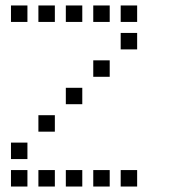

<svg xmlns="http://www.w3.org/2000/svg" viewBox="-20 -700 640 700"><path d="M21 -680Q20 -680 20 -680Q20 -680 20 -679V-621Q20 -620 20 -620Q20 -620 21 -620H79Q80 -620 80 -620Q80 -620 80 -621V-679Q80 -680 80 -680Q80 -680 79 -680ZM121 -680Q120 -680 120 -680Q120 -680 120 -679V-621Q120 -620 120 -620Q120 -620 121 -620H179Q180 -620 180 -620Q180 -620 180 -621V-679Q180 -680 180 -680Q180 -680 179 -680ZM221 -680Q220 -680 220 -680Q220 -680 220 -679V-621Q220 -620 220 -620Q220 -620 221 -620H279Q280 -620 280 -620Q280 -620 280 -621V-679Q280 -680 280 -680Q280 -680 279 -680ZM321 -680Q320 -680 320 -680Q320 -680 320 -679V-621Q320 -620 320 -620Q320 -620 321 -620H379Q380 -620 380 -620Q380 -620 380 -621V-679Q380 -680 380 -680Q380 -680 379 -680ZM421 -680Q420 -680 420 -680Q420 -680 420 -679V-621Q420 -620 420 -620Q420 -620 421 -620H479Q480 -620 480 -620Q480 -620 480 -621V-679Q480 -680 480 -680Q480 -680 479 -680ZM421 -580Q420 -580 420 -580Q420 -580 420 -579V-521Q420 -520 420 -520Q420 -520 421 -520H479Q480 -520 480 -520Q480 -520 480 -521V-579Q480 -580 480 -580Q480 -580 479 -580ZM321 -480Q320 -480 320 -480Q320 -480 320 -479V-421Q320 -420 320 -420Q320 -420 321 -420H379Q380 -420 380 -420Q380 -420 380 -421V-479Q380 -480 380 -480Q380 -480 379 -480ZM221 -380Q220 -380 220 -380Q220 -380 220 -379V-321Q220 -320 220 -320Q220 -320 221 -320H279Q280 -320 280 -320Q280 -320 280 -321V-379Q280 -380 280 -380Q280 -380 279 -380ZM121 -280Q120 -280 120 -280Q120 -280 120 -279V-221Q120 -220 120 -220Q120 -220 121 -220H179Q180 -220 180 -220Q180 -220 180 -221V-279Q180 -280 180 -280Q180 -280 179 -280ZM21 -180Q20 -180 20 -180Q20 -180 20 -179V-121Q20 -120 20 -120Q20 -120 21 -120H79Q80 -120 80 -120Q80 -120 80 -121V-179Q80 -180 80 -180Q80 -180 79 -180ZM21 -80Q20 -80 20 -80Q20 -80 20 -79V-21Q20 -20 20 -20Q20 -20 21 -20H79Q80 -20 80 -20Q80 -20 80 -21V-79Q80 -80 80 -80Q80 -80 79 -80ZM121 -80Q120 -80 120 -80Q120 -80 120 -79V-21Q120 -20 120 -20Q120 -20 121 -20H179Q180 -20 180 -20Q180 -20 180 -21V-79Q180 -80 180 -80Q180 -80 179 -80ZM221 -80Q220 -80 220 -80Q220 -80 220 -79V-21Q220 -20 220 -20Q220 -20 221 -20H279Q280 -20 280 -20Q280 -20 280 -21V-79Q280 -80 280 -80Q280 -80 279 -80ZM321 -80Q320 -80 320 -80Q320 -80 320 -79V-21Q320 -20 320 -20Q320 -20 321 -20H379Q380 -20 380 -20Q380 -20 380 -21V-79Q380 -80 380 -80Q380 -80 379 -80ZM421 -80Q420 -80 420 -80Q420 -80 420 -79V-21Q420 -20 420 -20Q420 -20 421 -20H479Q480 -20 480 -20Q480 -20 480 -21V-79Q480 -80 480 -80Q480 -80 479 -80Z"/></svg>

Font: Doto Black Medium
Style: Regular
Weight: 500
Monospace: yes
Version: Version 1.000